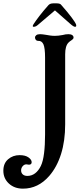

<svg xmlns="http://www.w3.org/2000/svg" viewBox="-150 -882 499 1146"><path d="M-130 137Q-130 93 -101.5 68.5Q-73 44 -33 44Q1 44 20 57.5Q39 71 39 86Q39 93 35 97Q31 101 23 101L15 100Q-1 96 -12.5 107.5Q-24 119 -24 135Q-24 150 -14 159Q-4 168 13 168Q39 168 59.5 152.5Q80 137 94 108Q107 81 113 32.5Q119 -16 119 -79V-538Q119 -596 109 -618Q99 -639 79 -638H77Q69 -638 64 -644Q59 -650 59 -658Q59 -666 66.5 -672Q74 -678 89 -678Q101 -678 125 -674Q136 -672 149.5 -670Q163 -668 178 -668Q197 -668 224 -673Q241 -678 259 -678Q273 -678 281 -672.5Q289 -667 289 -658Q289 -653 285.5 -649Q282 -645 277 -642Q267 -636 259 -628Q239 -608 239 -558V-140Q239 -41 214.5 37Q190 115 144 168Q78 244 -13 244Q-64 244 -97 213.5Q-130 183 -130 137ZM51 -739Q64 -759 85.5 -787Q107 -815 138 -850Q148 -862 168 -862H188Q210 -862 216 -852Q254 -809 276.5 -779Q299 -749 304 -736Q306 -729 304.5 -725.5Q303 -722 298 -722Q289 -722 269 -740L178 -820L84 -740Q73 -730 66 -726Q59 -722 51 -722Q40 -722 51 -739Z"/></svg>

Font: Raigarh
Style: Regular
Weight: 400
Designer: jaikishan Patel
Foundry: MagicType
Version: Version 1.000;FEAKit 1.0